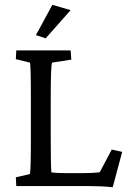

<svg xmlns="http://www.w3.org/2000/svg" viewBox="-20 -786 539 811"><path d="M172.9 -624 131.8 -637.7 201.2 -765.6 278.3 -743.2ZM456.1 4.9Q410.6 0 361.3 0H48.8L46.9 -37.1L106.4 -50.8Q110.4 -68.4 110.4 -194.3V-377.9Q110.4 -513.7 106.4 -521.5L46.9 -536.1L48.8 -573.2H278.3L281.2 -534.2L200.2 -521.5Q194.3 -511.2 194.3 -377.9V-194.3Q194.3 -78.1 197.3 -57.6Q223.6 -54.7 258.8 -54.7H332Q374 -54.7 401.4 -58.6L452.1 -154.3L496.1 -144.5Z"/></svg>

Font: Crimson Pro
Style: Regular
Weight: 400
Designer: Jacques Le Bailly
Foundry: Baron von Fonthausen
Version: Version 1.003